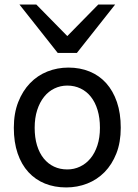

<svg xmlns="http://www.w3.org/2000/svg" viewBox="-20 -801 597 833"><path d="M130.4 -246.6Q130.4 -204.1 140.6 -170.4Q150.9 -136.7 169.7 -113.5Q188.5 -90.3 214.4 -78.1Q240.2 -65.9 272 -65.9Q301.3 -65.9 327.1 -78.1Q353 -90.3 372.3 -113.5Q391.6 -136.7 402.6 -170.4Q413.6 -204.1 413.6 -246.6Q413.6 -289.6 403.3 -323.5Q393.1 -357.4 374.3 -381.1Q355.5 -404.8 329.3 -417.2Q303.2 -429.7 272 -429.7Q242.2 -429.7 216.3 -417.2Q190.4 -404.8 171.4 -381.1Q152.3 -357.4 141.4 -323.5Q130.4 -289.6 130.4 -246.6ZM40 -246.6Q40 -309.6 59.1 -358.2Q78.1 -406.7 110.4 -440.2Q142.6 -473.6 185.5 -490.7Q228.5 -507.8 276.9 -507.8Q327.1 -507.8 368.9 -490.7Q410.6 -473.6 440.7 -440.2Q470.7 -406.7 487.3 -358.2Q503.9 -309.6 503.9 -246.6Q503.9 -183.6 484.9 -135.3Q465.8 -86.9 433.6 -54.2Q401.4 -21.5 358.4 -4.6Q315.4 12.2 267.1 12.2Q216.8 12.2 175 -4.6Q133.3 -21.5 103.3 -54.2Q73.2 -86.9 56.6 -135.3Q40 -183.6 40 -246.6ZM137.7 -781.2 272 -644.5 406.2 -781.2H479.5L313.5 -571.3H230.5L64.5 -781.2Z"/></svg>

Font: Andika Viet
Style: Regular
Weight: 400
Designer: Victor Gaultney, Annie Olsen, Julie Remington, Don Collingsworth, Eric Hays, Becca Hirsbrunner
Foundry: SIL International
Version: Version 5.000